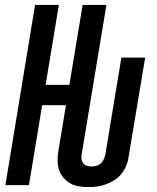

<svg xmlns="http://www.w3.org/2000/svg" viewBox="-20 -755 640 783"><path d="M341 8Q321 8 302 5Q283 2 267 -7Q251 -16 239 -30Q227 -44 221 -62Q215 -80 215 -99.5Q215 -119 218 -139L249 -326H152L98 0H2L123 -735H220L166 -409H263L317 -735H414L313 -125Q311 -115 312.5 -105.5Q314 -96 319.5 -89Q325 -82 334 -79Q343 -76 353 -76Q363 -76 373.5 -79Q384 -82 392 -89.5Q400 -97 404 -107Q408 -117 410 -127L475 -520H572L504 -113Q502 -96 494.5 -78.5Q487 -61 475 -46Q463 -31 446.5 -20.5Q430 -10 412.5 -3.5Q395 3 377 5.5Q359 8 341 8Z"/></svg>

Font: Iosevka SS04 Medium Extended
Style: Italic
Weight: 500
Width: 7
Italic angle: -9°
Monospace: yes
Designer: Belleve Invis
Foundry: Belleve Invis
Version: Version 19.0.0; ttfautohint (v1.8.4)